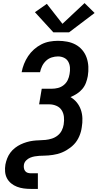

<svg xmlns="http://www.w3.org/2000/svg" viewBox="-20 -1007 640 1242"><path d="M325 -798 206 -928 283 -982 384 -853 527 -987 592 -923 427 -798ZM180 215Q156 215 133.5 212Q111 209 90 201Q69 193 52 179Q35 165 25 146Q15 127 13 104Q11 81 15 57Q19 37 26.5 17.5Q34 -2 47 -19.5Q60 -37 77.5 -50.5Q95 -64 114 -73Q133 -82 153.5 -88Q174 -94 194 -96.5Q214 -99 234.5 -99.5Q255 -100 275 -102Q295 -104 315.5 -110.5Q336 -117 353 -130.5Q370 -144 379.5 -163Q389 -182 392 -202Q396 -227 393.5 -251Q391 -275 379 -294Q367 -313 345 -322.5Q323 -332 299 -332H233L250 -433H315Q335 -433 355 -438Q375 -443 392 -456.5Q409 -470 418 -489Q427 -508 430 -528Q434 -549 432.5 -570Q431 -591 421.5 -608Q412 -625 394 -633.5Q376 -642 355 -642Q335 -642 314.5 -635.5Q294 -629 278 -614Q262 -599 252.5 -579.5Q243 -560 239 -540H120Q125 -567 135.5 -593.5Q146 -620 162 -644Q178 -668 200 -687.5Q222 -707 247.5 -720Q273 -733 300.5 -738Q328 -743 355 -743Q385 -743 414.5 -737.5Q444 -732 469 -718.5Q494 -705 512.5 -683Q531 -661 540.5 -633.5Q550 -606 551.5 -576Q553 -546 548 -515Q544 -493 536 -471.5Q528 -450 513 -432Q498 -414 478 -401Q458 -388 436 -379Q460 -365 477 -344Q494 -323 503 -297Q512 -271 513 -242Q514 -213 509 -184Q507 -169 503 -154.5Q499 -140 493 -126Q487 -112 478.5 -98.5Q470 -85 459 -73.5Q448 -62 435.5 -52.5Q423 -43 409.5 -35Q396 -27 381.5 -21Q367 -15 352 -11Q337 -7 322.5 -5Q308 -3 293 -1.5Q278 0 263.5 0Q249 0 234.5 1Q220 2 205 4.5Q190 7 175.5 13Q161 19 149.5 30.5Q138 42 135 57Q133 68 134.5 79Q136 90 142 98.5Q148 107 158 110.5Q168 114 180 114H225V215Z"/></svg>

Font: Iosevka SS04 Extended Oblique
Style: Bold
Weight: 700
Width: 7
Italic angle: -9°
Monospace: yes
Designer: Belleve Invis
Foundry: Belleve Invis
Version: Version 19.0.0; ttfautohint (v1.8.4)